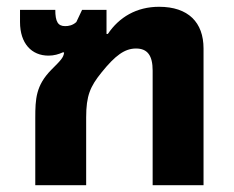

<svg xmlns="http://www.w3.org/2000/svg" viewBox="-20 -546 690 566"><path d="M84 0H234V-200C234 -264 246 -291 279 -332C320 -383 348 -403 381 -403C415 -403 430 -382 430 -338V0H580V-403C580 -480 535 -526 449 -526C382 -526 331 -495 298 -446H294V-517H222L205 -481C194 -471 182 -469 172 -469C151 -469 143 -482 143 -517H39V-481C39 -418 73 -382 123 -382C139 -382 153 -386 166 -392L169 -391C167 -376 160 -369 131 -340C86 -294 84 -255 84 -198Z"/></svg>

Font: Noto Sans Thai UI
Style: Bold
Weight: 700
Designer: Monotype Design Team
Foundry: Monotype Imaging Inc.
Version: Version 2.000